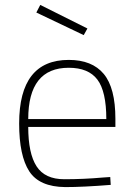

<svg xmlns="http://www.w3.org/2000/svg" viewBox="-20 -753 542 782"><path d="M399 -30 429 -32 431 0Q319 9 246 9Q140 8 99 -55.5Q58 -119 58 -250Q58 -509 260 -509Q355 -509 402.5 -452Q450 -395 450 -269V-236H95Q95 -128 129 -75.5Q163 -23 242 -23Q321 -23 399 -30ZM95 -268H413Q413 -381 376.5 -429Q340 -477 260 -477Q95 -477 95 -268ZM144 -733 336 -637 321 -610 128 -702Z"/></svg>

Font: Titillium Web ExtraLight
Style: Regular
Weight: 275
Version: Version 1.002;PS 57.000;hotconv 1.0.70;makeotf.lib2.5.55311